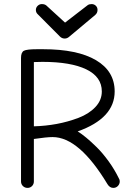

<svg xmlns="http://www.w3.org/2000/svg" viewBox="-20 -915 636 941"><path d="M296.9 -726.1Q283.7 -726.1 273.9 -735.8L166 -844.2Q155.8 -853 155.8 -866.2Q155.8 -877.9 164.6 -886.5Q173.3 -895 185.1 -895Q198.7 -895 207 -888.2L298.8 -804.2L410.2 -890.1Q417.5 -895 429.2 -895Q440.9 -895 449.5 -887Q458 -878.9 458 -866.2Q458 -851.6 446.8 -841.8L317.9 -733.9Q308.6 -726.1 296.9 -726.1ZM115.2 5.9Q101.6 5.9 92.3 -3.2Q83 -12.2 83 -25.9V-630.9Q83 -658.7 97.2 -666.3Q111.3 -673.8 162.1 -673.8H190.9Q359.4 -673.8 450.7 -619.9Q542 -565.9 542 -466.8Q542 -335.4 360.8 -271Q380.4 -258.8 402.8 -240.2Q425.3 -221.7 454.1 -193.4Q482.9 -165 512 -125Q541 -85 563 -40Q566.9 -34.7 566.9 -25.9Q566.9 -13.2 557.9 -3.7Q548.8 5.9 535.2 5.9Q518.1 5.9 506.8 -12.2Q367.7 -243.2 237.8 -243.2Q209 -243.2 146 -233.9V-25.9Q146 -12.2 137 -3.2Q127.9 5.9 115.2 5.9ZM146 -295.9Q202.6 -297.4 258.1 -307.6Q313.5 -317.9 364.7 -337.4Q416 -356.9 447.5 -390.4Q479 -423.8 479 -466.8Q479 -538.1 403.1 -575Q327.1 -611.8 188 -611.8Q160.2 -611.8 146 -610.8Z"/></svg>

Font: Comic Neue
Style: Regular
Weight: 400
Designer: Craig Rozynski
Foundry: Craig Rozynski
Version: Version 2.003;hotconv 1.0.109;makeotfexe 2.5.65596